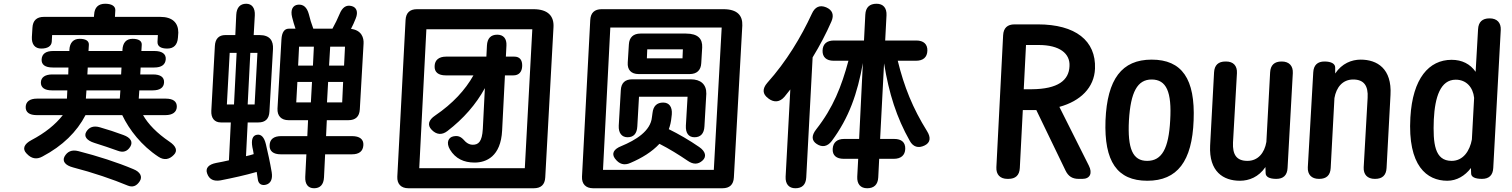

<svg xmlns="http://www.w3.org/2000/svg" viewBox="-20 -916 8062 1024"><path d="M256 -693 258 -729H822L820 -693C819 -669 838 -657 872 -657C907 -657 926 -677 929 -715L931 -742C931 -795 899 -826 835 -826H593L595 -861C596 -883 576 -896 541 -896C505 -896 484 -877 482 -838L481 -826H214C176 -826 155 -807 153 -768L150 -719C148 -680 166 -657 200 -657C234 -657 254 -670 256 -693ZM121 -98 123 -96C147 -70 175 -64 206 -81C314 -138 390 -213 436 -302H632C669 -224 735 -139 825 -80C855 -60 883 -65 907 -90C929 -112 919 -137 883 -161C818 -205 770 -254 743 -302H862C900 -302 922 -318 923 -346C924 -375 903 -390 864 -390H720L723 -434H794C832 -434 854 -448 855 -477C856 -505 835 -519 796 -519H728L730 -556H803C841 -556 862 -571 864 -600C866 -629 843 -644 804 -644H734L736 -677C737 -698 719 -709 687 -709C654 -709 635 -689 633 -650V-644H452L454 -677C455 -698 437 -709 405 -709C372 -709 352 -689 350 -650V-644H263C225 -644 204 -629 202 -600C200 -571 221 -556 261 -556H345L344 -519H259C221 -519 199 -504 198 -477C197 -449 218 -434 257 -434H339L337 -390H177C139 -390 118 -374 117 -346C116 -317 137 -302 176 -302H315C275 -251 220 -207 148 -169C108 -148 98 -122 121 -98ZM370 -23C475 4 583 41 662 74C687 84 708 77 725 51C741 27 729 1 691 -14C606 -50 500 -84 398 -110C363 -119 339 -108 324 -81C311 -56 328 -34 370 -23ZM483 -154C527 -140 570 -126 608 -112C637 -101 659 -108 675 -134C690 -159 677 -182 638 -196C598 -211 555 -225 513 -237C479 -247 455 -238 440 -213C426 -189 442 -167 483 -154ZM438 -390 441 -434H622L619 -390ZM446 -519 448 -556H628L626 -519Z M1158 -263H1211L1201 -61C1179 -56 1156 -51 1133 -47C1092 -39 1074 -19 1085 10C1096 41 1120 52 1156 46C1222 33 1286 19 1349 1C1351 14 1353 27 1355 40C1358 65 1375 75 1399 69C1424 62 1435 39 1429 2C1420 -51 1409 -101 1398 -147C1389 -185 1372 -202 1349 -197C1327 -193 1319 -170 1326 -131C1329 -119 1331 -107 1333 -94C1320 -90 1306 -86 1292 -83L1301 -263H1358C1395 -263 1415 -282 1417 -321L1436 -655C1438 -697 1421 -729 1364 -729H1333L1339 -834C1341 -873 1324 -896 1293 -896C1261 -896 1242 -876 1240 -837L1235 -729H1182C1148 -729 1128 -710 1126 -671L1107 -325C1105 -286 1124 -263 1158 -263ZM1190 -359 1205 -634H1242L1228 -359ZM1301 -359 1315 -634H1353L1338 -359ZM1477 -93H1614L1608 27C1606 66 1623 88 1655 88C1687 88 1706 69 1708 30L1714 -93H1857C1895 -93 1916 -109 1918 -142C1920 -174 1897 -190 1858 -190H1719L1723 -275H1838C1876 -275 1897 -294 1899 -333L1919 -683C1921 -714 1909 -755 1852 -762C1861 -780 1870 -798 1877 -817C1892 -853 1881 -878 1854 -884C1826 -891 1805 -876 1791 -841C1780 -815 1768 -790 1753 -763H1651C1641 -790 1633 -815 1627 -841C1617 -877 1598 -894 1569 -891C1541 -888 1528 -863 1538 -824C1543 -804 1549 -783 1556 -763H1520C1497 -763 1483 -744 1481 -705L1460 -337C1458 -298 1480 -275 1519 -275H1623L1619 -190H1479C1441 -190 1419 -174 1418 -142C1416 -110 1438 -93 1477 -93ZM1560 -370 1566 -479H1644L1638 -370ZM1570 -566 1575 -667H1654L1649 -566ZM1724 -370 1730 -479H1810L1805 -370ZM1735 -566 1741 -667H1820L1815 -566Z M2723 -614H2678L2681 -673C2683 -710 2665 -731 2632 -731C2598 -731 2579 -712 2577 -673L2574 -614H2359C2321 -614 2299 -596 2298 -564C2296 -531 2318 -514 2357 -514H2505C2461 -436 2395 -364 2301 -300C2265 -276 2258 -249 2282 -224C2307 -198 2336 -194 2366 -217C2452 -283 2519 -360 2566 -446L2555 -228C2551 -159 2531 -144 2501 -144C2487 -144 2474 -150 2463 -160C2443 -182 2430 -195 2399 -189C2371 -184 2358 -155 2380 -118C2409 -70 2454 -49 2511 -49C2573 -49 2651 -81 2658 -220L2673 -514H2718C2747 -514 2764 -532 2765 -564C2766 -597 2751 -614 2723 -614ZM2158 88H2827C2865 88 2886 69 2888 30L2932 -772C2935 -829 2904 -867 2825 -867H2204C2166 -867 2145 -848 2143 -809L2099 26C2097 65 2119 88 2158 88ZM2216 -19 2254 -760H2819L2779 -19Z M3260 -70 3261 -69C3282 -41 3309 -32 3342 -47C3403 -73 3457 -106 3497 -149C3550 -122 3600 -91 3647 -59C3677 -38 3703 -38 3727 -60C3749 -80 3744 -108 3709 -132C3657 -168 3598 -202 3547 -227C3554 -246 3559 -267 3561 -289L3563 -306C3566 -346 3549 -369 3517 -369C3484 -369 3464 -351 3460 -313L3457 -291C3450 -217 3371 -169 3294 -137C3253 -121 3240 -97 3260 -70ZM3143 88H3833C3871 88 3892 69 3894 30L3939 -780C3941 -833 3913 -867 3838 -867H3189C3151 -867 3130 -848 3128 -809L3084 26C3082 65 3104 88 3143 88ZM3196 -10 3235 -769H3829L3787 -10ZM3327 -184C3359 -184 3377 -203 3379 -242L3388 -400H3647L3638 -246C3636 -207 3652 -184 3684 -184C3716 -184 3735 -203 3737 -242L3747 -416C3748 -466 3717 -493 3664 -493H3352C3314 -493 3293 -474 3291 -435L3280 -246C3278 -207 3296 -184 3327 -184ZM3386 -521H3658C3696 -521 3718 -541 3720 -579L3725 -663C3727 -708 3704 -737 3638 -737H3396C3358 -737 3336 -717 3334 -679L3328 -583C3325 -544 3346 -521 3386 -521ZM3430 -605 3432 -653H3622L3620 -605Z M4077 -392 4079 -390C4109 -368 4139 -371 4164 -400C4174 -413 4185 -426 4195 -439L4170 26C4168 65 4187 88 4222 88C4258 88 4278 69 4280 30L4314 -610C4353 -674 4386 -737 4414 -801C4430 -837 4419 -863 4386 -877C4352 -891 4326 -879 4310 -843C4252 -718 4175 -589 4072 -474C4045 -443 4046 -414 4077 -392ZM4336 -148C4365 -129 4393 -134 4416 -164C4508 -288 4553 -417 4582 -580L4562 -175H4482C4444 -175 4423 -156 4421 -122C4419 -87 4441 -69 4480 -69H4557L4552 26C4550 65 4569 88 4605 88C4641 88 4662 69 4664 30L4669 -69H4747C4785 -69 4807 -88 4808 -122C4809 -157 4788 -175 4749 -175H4674L4695 -578C4721 -417 4762 -289 4832 -165C4850 -132 4878 -124 4911 -140C4942 -155 4946 -182 4924 -217C4848 -339 4802 -453 4768 -592H4865C4903 -592 4925 -610 4926 -646C4927 -680 4906 -700 4867 -700H4701L4708 -834C4710 -873 4691 -896 4655 -896C4618 -896 4597 -877 4595 -838L4588 -700H4428C4390 -700 4368 -682 4367 -646C4366 -612 4387 -592 4426 -592H4505C4468 -455 4424 -342 4333 -226C4307 -193 4308 -166 4336 -148Z M5419 -20 5435 -329H5493H5507L5663 -6C5678 25 5700 38 5733 38H5753C5793 38 5808 8 5787 -33L5630 -346C5743 -377 5816 -449 5820 -550C5826 -699 5716 -786 5515 -786H5391C5353 -786 5332 -767 5330 -728L5294 -24C5292 15 5314 38 5353 38H5358C5396 38 5417 19 5419 -20ZM5440 -440 5452 -676H5520C5631 -676 5688 -631 5684 -563C5681 -488 5623 -441 5482 -440Z M6099 48C6259 48 6338 -56 6346 -274C6355 -495 6284 -598 6122 -598C5963 -598 5885 -494 5876 -274C5868 -55 5938 48 6099 48ZM6001 -274C6010 -425 6046 -492 6122 -492C6201 -492 6230 -426 6221 -274C6213 -124 6177 -58 6098 -58C6021 -58 5993 -123 6001 -274Z M6754 -530 6734 -159C6724 -100 6689 -58 6633 -58C6575 -58 6553 -91 6556 -156L6577 -526C6579 -565 6558 -588 6519 -588H6516C6478 -588 6457 -569 6455 -530L6434 -140C6427 0 6505 48 6593 48C6642 48 6693 28 6729 -25L6730 7C6730 27 6750 38 6787 38C6824 38 6845 19 6847 -20L6875 -526C6877 -565 6855 -588 6816 -588H6815C6777 -588 6756 -569 6754 -530Z M7077 -20 7097 -393C7107 -451 7141 -492 7197 -492C7254 -492 7278 -459 7274 -394L7253 -24C7251 15 7273 38 7312 38H7314C7352 38 7373 19 7375 -20L7396 -410C7404 -550 7325 -598 7237 -598C7189 -598 7137 -578 7101 -524V-556C7101 -576 7080 -588 7044 -588C7007 -588 6986 -569 6984 -530L6955 -24C6953 15 6975 38 7014 38H7016C7054 38 7075 19 7077 -20Z M7944 -20 7984 -756C7986 -795 7964 -818 7925 -818H7924C7886 -818 7865 -799 7863 -760L7850 -533C7821 -575 7777 -597 7722 -597C7601 -597 7514 -498 7502 -290C7487 -31 7590 48 7699 48C7749 48 7793 22 7825 -20L7826 9C7826 28 7847 38 7884 38C7921 38 7942 19 7944 -20ZM7627 -279C7633 -398 7662 -491 7744 -491C7800 -491 7836 -451 7842 -394L7830 -172C7819 -113 7785 -58 7722 -58C7631 -58 7622 -151 7627 -279Z"/></svg>

Font: 寒蝉团圆体 Round
Style: Regular
Weight: 500
Designer: 寒蝉字型
Version: Version 2.700;Glyphs 3.1.1 (3135)